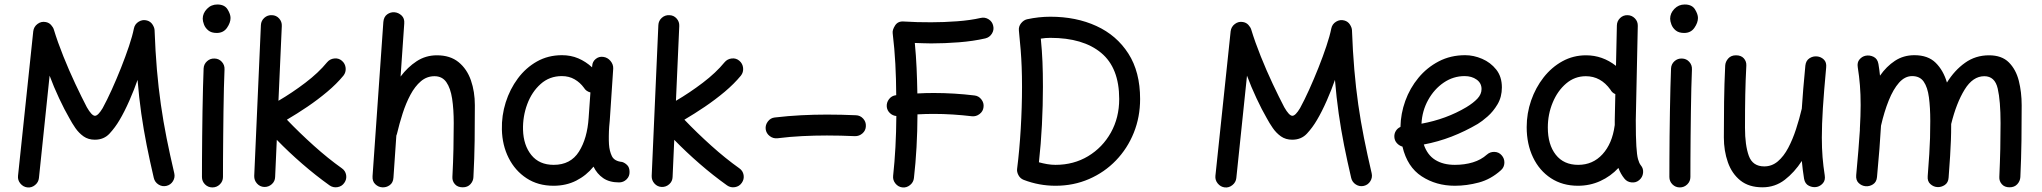

<svg xmlns="http://www.w3.org/2000/svg" viewBox="-20 -777 8964 843"><path d="M100.1 45.9Q81.5 43.5 69.3 28.6Q57.1 13.7 59.1 -4.9L126 -639.6Q128.4 -659.7 144.8 -671.9Q161.1 -684.1 180.7 -680.2Q194.8 -677.7 204.1 -667.5Q213.4 -657.2 216.3 -647.5Q232.9 -592.8 258.1 -530Q283.2 -467.3 310.8 -408.7Q338.4 -350.1 361.3 -306.2Q382.8 -268.6 397 -268.6Q410.6 -268.6 430.7 -302.2Q449.7 -336.9 470.7 -383.3Q491.7 -429.7 511.5 -479.5Q531.2 -529.3 546.4 -574.5Q561.5 -619.6 567.9 -651.9Q571.8 -671.4 589.1 -681.9Q606.4 -692.4 625.5 -687Q641.1 -682.6 649.7 -669.2Q658.2 -655.8 658.7 -644.5Q662.1 -551.3 668.9 -471.4Q675.8 -391.6 686.3 -318.1Q696.8 -244.6 711.4 -171.1Q726.1 -97.7 745.1 -16.6Q749.5 2 739.5 18.3Q729.5 34.7 710.9 39.1Q692.4 43.5 676 33.2Q659.7 22.9 655.3 4.4Q637.7 -70.8 624 -139.6Q610.4 -208.5 600.3 -278.6Q590.3 -348.6 584 -426.3Q569.8 -384.8 548.1 -335.4Q526.4 -286.1 504.9 -250Q485.8 -217.3 460.9 -190.4Q436 -163.6 396.5 -163.6Q367.7 -163.6 346.9 -178.2Q326.2 -192.9 311 -214.8Q295.9 -236.8 284.2 -258.8Q263.2 -294.9 239.5 -345.5Q215.8 -396 197.8 -444.8L150.9 4.9Q148.9 23.4 133.8 35.6Q118.7 47.9 100.1 45.9Z M870.1 -694.8Q870.1 -718.8 888.7 -738Q907.2 -757.3 934.1 -757.3Q965.8 -757.3 979 -736.1Q992.2 -714.8 992.2 -698.2Q992.2 -677.2 976.6 -654.8Q960.9 -632.3 931.6 -632.3Q908.2 -632.3 894.8 -643.3Q881.3 -654.3 875.7 -669.2Q870.1 -684.1 870.1 -694.8ZM922.4 -520Q941.4 -519.5 954.1 -505.4Q966.8 -491.2 965.8 -472.2Q964.4 -438.5 963.1 -390.1Q961.9 -341.8 961.2 -286.9Q960.4 -231.9 960 -177.7Q959.5 -123.5 959.2 -77.1Q959 -30.8 959 0Q959 19 945.3 32.5Q931.6 45.9 912.6 45.9Q893.6 45.9 880.1 32.5Q866.7 19 866.7 0Q866.7 -30.8 866.9 -77.4Q867.2 -124 867.7 -178.5Q868.2 -232.9 869.1 -288.1Q870.1 -343.3 871.3 -392.3Q872.6 -441.4 874 -476.6Q875 -495.6 889.2 -508.3Q903.3 -521 922.4 -520Z M1491.7 25.9Q1481 41.5 1461.9 44.7Q1442.9 47.9 1427.2 37.1Q1365.7 -6.8 1306.9 -57.9Q1248 -108.9 1195.3 -163.1L1188 0Q1187.5 19 1173.3 31.7Q1159.2 44.4 1140.1 43.9Q1121.1 43 1108.4 28.8Q1095.7 14.6 1096.2 -4.4L1125.5 -667Q1126.5 -686 1140.6 -698.7Q1154.8 -711.4 1173.8 -710.4Q1192.9 -710 1205.6 -695.8Q1218.3 -681.6 1217.3 -662.6L1202.6 -334.5Q1262.7 -369.6 1320.6 -413.6Q1378.4 -457.5 1416 -503.4Q1428.2 -518.1 1447.5 -520.3Q1466.8 -522.5 1481 -510.3Q1495.6 -498 1497.6 -478.8Q1499.5 -459.5 1487.8 -444.8Q1458 -408.7 1416.7 -374Q1375.5 -339.4 1329.6 -308.3Q1283.7 -277.3 1239.7 -251.5Q1295.4 -193.4 1357.7 -137.5Q1419.9 -81.5 1481 -38.1Q1496.6 -27.3 1499.8 -8.5Q1502.9 10.3 1491.7 25.9Z M1657.7 45.4Q1641.1 44.4 1627.7 31.7Q1614.3 19 1615.7 -3.4L1663.1 -680.2Q1665 -703.1 1679.9 -713.9Q1694.8 -724.6 1712.4 -723.1Q1729.5 -721.7 1743.2 -709Q1756.8 -696.3 1754.9 -673.8L1738.8 -440.9Q1769.5 -481.9 1809.3 -508.1Q1849.1 -534.2 1898.4 -534.2Q1956.5 -534.2 1993.4 -504.2Q2030.3 -474.1 2047.6 -424.3Q2064.9 -374.5 2064.9 -314.9Q2064.9 -238.3 2064 -159.9Q2063 -81.5 2058.6 0.5Q2058.1 17.6 2045.7 31.5Q2033.2 45.4 2011.7 45.4Q1989.3 45.4 1977.3 31.7Q1965.3 18.1 1966.3 0Q1969.7 -65.4 1970.9 -122.8Q1972.2 -180.2 1972.2 -236.3Q1972.2 -297.4 1965.1 -343.8Q1958 -390.1 1939.7 -416.3Q1921.4 -442.4 1887.7 -442.4Q1854 -442.4 1827.9 -420.2Q1801.8 -397.9 1782 -360.8Q1762.2 -323.7 1747.8 -278.8Q1733.4 -233.9 1722.7 -188.5Q1721.7 -185.1 1720.2 -181.6L1707.5 2.9Q1706.1 25.4 1690.9 36.1Q1675.8 46.9 1657.7 45.4Z M2698.2 23.9Q2655.8 23.9 2628.4 5.1Q2601.1 -13.7 2585.9 -45.4Q2554.2 -6.3 2510 16.1Q2465.8 38.6 2410.2 38.6Q2342.3 38.6 2292 5.6Q2241.7 -27.3 2213.4 -83.3Q2185.1 -139.2 2183.6 -208.5Q2182.1 -269.5 2200.4 -327.6Q2218.8 -385.7 2253.7 -432.6Q2288.6 -479.5 2337.6 -507.1Q2386.7 -534.7 2447.3 -534.7Q2486.3 -534.7 2519 -520.8Q2551.8 -506.8 2579.6 -481.4L2580.1 -487.8Q2581.1 -506.3 2595.5 -518.1Q2609.9 -529.8 2628.4 -527.3Q2647.5 -524.9 2660.4 -509.5Q2673.3 -494.1 2672.4 -475.6L2657.2 -247.1Q2656.2 -233.9 2654.8 -221.2Q2653.3 -201.7 2653.1 -180.2Q2652.8 -158.7 2653.8 -143.6Q2655.8 -113.8 2666.5 -91.6Q2677.2 -69.3 2711.4 -65.9Q2723.1 -62.5 2733.6 -52.2Q2744.1 -42 2744.1 -22Q2744.6 -2.9 2731 10.5Q2717.3 23.9 2698.2 23.9ZM2411.1 -53.2Q2485.4 -53.2 2522 -111.3Q2558.6 -169.4 2564.5 -259.8L2572.3 -371.1Q2553.2 -376 2543.9 -391.6Q2527.3 -414.6 2502.9 -428.7Q2478.5 -442.9 2446.8 -442.9Q2392.6 -442.9 2353.8 -408.2Q2314.9 -373.5 2294.9 -319.6Q2274.9 -265.6 2276.4 -207Q2278.3 -139.2 2313 -96.2Q2347.7 -53.2 2411.1 -53.2Z M3236.8 25.9Q3226.1 41.5 3207 44.7Q3188 47.9 3172.4 37.1Q3110.8 -6.8 3052 -57.9Q2993.2 -108.9 2940.4 -163.1L2933.1 0Q2932.6 19 2918.5 31.7Q2904.3 44.4 2885.3 43.9Q2866.2 43 2853.5 28.8Q2840.8 14.6 2841.3 -4.4L2870.6 -667Q2871.6 -686 2885.7 -698.7Q2899.9 -711.4 2918.9 -710.4Q2938 -710 2950.7 -695.8Q2963.4 -681.6 2962.4 -662.6L2947.8 -334.5Q3007.8 -369.6 3065.7 -413.6Q3123.5 -457.5 3161.1 -503.4Q3173.3 -518.1 3192.6 -520.3Q3211.9 -522.5 3226.1 -510.3Q3240.7 -498 3242.7 -478.8Q3244.6 -459.5 3232.9 -444.8Q3203.1 -408.7 3161.9 -374Q3120.6 -339.4 3074.7 -308.3Q3028.8 -277.3 2984.9 -251.5Q3040.5 -193.4 3102.8 -137.5Q3165 -81.5 3226.1 -38.1Q3241.7 -27.3 3244.9 -8.5Q3248 10.3 3236.8 25.9Z M3341.8 -210Q3339.8 -228.5 3351.6 -243.9Q3363.3 -259.3 3381.8 -261.2Q3440.9 -268.1 3497.6 -271Q3554.2 -273.9 3610.8 -273.9Q3674.3 -273.9 3737.8 -271Q3756.8 -270.5 3769.8 -256.3Q3782.7 -242.2 3781.7 -223.1Q3781.2 -204.1 3766.8 -191.4Q3752.4 -178.7 3733.4 -179.2Q3671.4 -182.1 3610.8 -182.1Q3556.2 -182.1 3502.4 -179.4Q3448.7 -176.8 3393.1 -169.9Q3374.5 -168 3359.4 -179.7Q3344.2 -191.4 3341.8 -210Z M3873.5 -307.6Q3871.6 -326.2 3883.3 -341.6Q3895 -356.9 3913.6 -358.9H3915Q3914.6 -431.6 3911.1 -496.8Q3907.7 -562 3899.4 -631.3Q3897.5 -645.5 3909.9 -665Q3922.4 -684.6 3947.8 -682.6Q3977.5 -680.7 4007.8 -679.9Q4038.1 -679.2 4068.4 -679.2Q4124.5 -679.2 4182.9 -683.6Q4241.2 -688 4285.6 -698.2Q4304.2 -702.6 4320.6 -692.4Q4336.9 -682.1 4340.8 -663.6Q4345.2 -645.5 4335 -629.2Q4324.7 -612.8 4306.2 -608.4Q4252.9 -596.2 4190.4 -591.3Q4127.9 -586.4 4068.4 -586.4Q4050.3 -586.4 4032.2 -587.2Q4014.2 -587.9 3996.6 -588.4Q4002 -532.2 4004.4 -478.5Q4006.8 -424.8 4007.8 -366.7Q4043.9 -368.7 4079.6 -368.7Q4124.5 -368.7 4169.2 -366Q4213.9 -363.3 4258.3 -357.9Q4276.9 -356 4288.8 -340.6Q4300.8 -325.2 4298.3 -306.6Q4296.4 -288.1 4281 -276.4Q4265.6 -264.6 4247.1 -266.6Q4205.6 -271.5 4163.6 -274.2Q4121.6 -276.9 4079.6 -276.9Q4044.9 -276.9 4008.3 -274.9Q4007.8 -126.5 3992.7 4.9Q3990.7 23.4 3975.6 35.6Q3960.4 47.9 3941.9 45.9Q3923.3 43.5 3911.4 28.6Q3899.4 13.7 3901.4 -4.9Q3914.6 -126.5 3915.5 -267.6Q3899.4 -269 3887.5 -280.3Q3875.5 -291.5 3873.5 -307.6Z M4489.3 -692.4Q4541 -703.6 4591.8 -703.6Q4705.1 -703.6 4793.9 -662.8Q4882.8 -622.1 4934.3 -541.7Q4985.8 -461.4 4985.8 -342.3Q4985.8 -263.2 4958 -194.1Q4930.2 -125 4879.9 -72.8Q4829.6 -20.5 4761.7 9Q4693.8 38.6 4614.3 38.6Q4542 38.6 4474.6 12.7Q4459.5 6.8 4451.7 -7.8Q4443.8 -22.5 4445.8 -36.1Q4456.1 -117.2 4461.7 -212.2Q4467.3 -307.1 4467.3 -396Q4467.3 -443.8 4465.8 -481.9Q4464.4 -520 4461.4 -557.9Q4458.5 -595.7 4453.6 -642.6Q4451.7 -660.6 4463.1 -674.8Q4474.6 -689 4489.3 -692.4ZM4549.8 -607.4Q4555.2 -552.7 4557.1 -504.9Q4559.1 -457 4559.1 -396Q4559.1 -314.5 4554.7 -228.8Q4550.3 -143.1 4541.5 -64.5Q4559.1 -59.6 4577.6 -56.4Q4596.2 -53.2 4614.3 -53.2Q4694.3 -53.2 4757.6 -91.3Q4820.8 -129.4 4857.4 -194.8Q4894 -260.3 4894 -342.3Q4894 -479 4814.7 -544.9Q4735.4 -610.8 4591.8 -610.8Q4569.8 -610.8 4549.8 -607.4Z M5357.4 45.9Q5338.9 43.5 5326.7 28.6Q5314.5 13.7 5316.4 -4.9L5383.3 -639.6Q5385.7 -659.7 5402.1 -671.9Q5418.5 -684.1 5438 -680.2Q5452.1 -677.7 5461.4 -667.5Q5470.7 -657.2 5473.6 -647.5Q5490.2 -592.8 5515.4 -530Q5540.5 -467.3 5568.1 -408.7Q5595.7 -350.1 5618.7 -306.2Q5640.1 -268.6 5654.3 -268.6Q5668 -268.6 5688 -302.2Q5707 -336.9 5728 -383.3Q5749 -429.7 5768.8 -479.5Q5788.6 -529.3 5803.7 -574.5Q5818.8 -619.6 5825.2 -651.9Q5829.1 -671.4 5846.4 -681.9Q5863.8 -692.4 5882.8 -687Q5898.4 -682.6 5907 -669.2Q5915.5 -655.8 5916 -644.5Q5919.4 -551.3 5926.3 -471.4Q5933.1 -391.6 5943.6 -318.1Q5954.1 -244.6 5968.8 -171.1Q5983.4 -97.7 6002.4 -16.6Q6006.8 2 5996.8 18.3Q5986.8 34.7 5968.3 39.1Q5949.7 43.5 5933.3 33.2Q5917 22.9 5912.6 4.4Q5895 -70.8 5881.3 -139.6Q5867.7 -208.5 5857.7 -278.6Q5847.7 -348.6 5841.3 -426.3Q5827.1 -384.8 5805.4 -335.4Q5783.7 -286.1 5762.2 -250Q5743.2 -217.3 5718.3 -190.4Q5693.4 -163.6 5653.8 -163.6Q5625 -163.6 5604.2 -178.2Q5583.5 -192.9 5568.4 -214.8Q5553.2 -236.8 5541.5 -258.8Q5520.5 -294.9 5496.8 -345.5Q5473.1 -396 5455.1 -444.8L5408.2 4.9Q5406.2 23.4 5391.1 35.6Q5376 47.9 5357.4 45.9Z M6570.3 -29.8Q6525.9 10.3 6472.9 24.4Q6419.9 38.6 6367.7 38.6Q6285.6 38.6 6222.2 -2.7Q6158.7 -43.9 6137.7 -133.3Q6123.5 -137.2 6113.3 -148.4Q6103 -159.7 6102.1 -175.3Q6101.1 -189.9 6108.6 -202.1Q6116.2 -214.4 6128.9 -219.7Q6129.9 -277.8 6150.1 -334Q6170.4 -390.1 6207.8 -435.3Q6245.1 -480.5 6297.1 -507.6Q6349.1 -534.7 6413.1 -534.7Q6450.2 -534.7 6487.3 -518.8Q6524.4 -502.9 6549.3 -471.7Q6574.2 -440.4 6574.2 -393.1Q6574.2 -351.6 6555.2 -319.3Q6536.1 -287.1 6511.2 -265.4Q6486.3 -243.7 6468.3 -232.9Q6412.6 -200.2 6353.3 -177.2Q6293.9 -154.3 6231.4 -142.6Q6246.6 -96.7 6281.5 -75Q6316.4 -53.2 6367.7 -53.2Q6410.6 -53.2 6446.8 -64.2Q6482.9 -75.2 6508.3 -98.1Q6522.5 -110.8 6541.7 -110.1Q6561 -109.4 6573.2 -95.2Q6585.9 -81.1 6585.2 -61.8Q6584.5 -42.5 6570.3 -29.8ZM6410.6 -442.9Q6360.8 -442.9 6318.8 -414.3Q6276.9 -385.7 6250.5 -338.1Q6224.1 -290.5 6221.2 -233.9Q6330.1 -253.9 6418 -306.2Q6448.7 -324.7 6466.8 -344Q6484.9 -363.3 6484.9 -386.2Q6484.9 -412.1 6463.4 -427.5Q6441.9 -442.9 6410.6 -442.9Z M6943.8 -534.2Q7016.1 -534.2 7075.2 -487.8L7079.1 -665.5Q7079.6 -684.6 7093.3 -697.8Q7106.9 -710.9 7126 -710.4Q7145 -710 7158.2 -696.3Q7171.4 -682.6 7170.9 -663.6L7162.1 -249Q7162.1 -174.8 7164.6 -135.5Q7167 -96.2 7171.9 -78.4Q7176.8 -60.5 7184.1 -51.3Q7196.3 -37.1 7194.1 -17.8Q7191.9 1.5 7177.2 13.7Q7163.1 25.9 7143.6 23.9Q7124 22 7112.3 7.3Q7095.2 -13.7 7085.9 -39.6Q7051.8 -2.9 7006.3 17.8Q6960.9 38.6 6908.2 38.6Q6840.3 38.6 6789.6 5.4Q6738.8 -27.8 6710.9 -86.2Q6683.1 -144.5 6683.1 -218.8Q6683.1 -279.3 6702.6 -335.7Q6722.2 -392.1 6757.3 -437Q6792.5 -481.9 6840.1 -508.1Q6887.7 -534.2 6943.8 -534.2ZM6775.9 -217.3Q6775.9 -142.1 6810.8 -97.7Q6845.7 -53.2 6909.2 -53.2Q6973.6 -53.2 7016.1 -99.9Q7058.6 -146.5 7069.3 -225.1Q7069.3 -226.6 7069.8 -228Q7069.8 -237.8 7069.8 -250L7072.3 -363.8Q7058.1 -369.6 7050.8 -383.3Q7008.3 -442.4 6942.9 -442.4Q6894 -442.4 6856.4 -410.4Q6818.8 -378.4 6797.4 -326.9Q6775.9 -275.4 6775.9 -217.3Z M7313 -694.8Q7313 -718.8 7331.5 -738Q7350.1 -757.3 7377 -757.3Q7408.7 -757.3 7421.9 -736.1Q7435.1 -714.8 7435.1 -698.2Q7435.1 -677.2 7419.4 -654.8Q7403.8 -632.3 7374.5 -632.3Q7351.1 -632.3 7337.6 -643.3Q7324.2 -654.3 7318.6 -669.2Q7313 -684.1 7313 -694.8ZM7365.2 -520Q7384.3 -519.5 7397 -505.4Q7409.7 -491.2 7408.7 -472.2Q7407.2 -438.5 7406 -390.1Q7404.8 -341.8 7404.1 -286.9Q7403.3 -231.9 7402.8 -177.7Q7402.3 -123.5 7402.1 -77.1Q7401.9 -30.8 7401.9 0Q7401.9 19 7388.2 32.5Q7374.5 45.9 7355.5 45.9Q7336.4 45.9 7323 32.5Q7309.6 19 7309.6 0Q7309.6 -30.8 7309.8 -77.4Q7310.1 -124 7310.5 -178.5Q7311 -232.9 7312 -288.1Q7313 -343.3 7314.2 -392.3Q7315.4 -441.4 7316.9 -476.6Q7317.9 -495.6 7332 -508.3Q7346.2 -521 7365.2 -520Z M7998 -480.5Q7988.3 -376 7983.6 -302.7Q7979 -229.5 7979 -172.9Q7979 -126 7982.2 -86.7Q7985.4 -47.4 7991.7 -7.3Q7995.1 13.7 7984.4 26.6Q7973.6 39.6 7958 43.5Q7939.9 47.4 7922.4 38.8Q7904.8 30.3 7900.9 7.3Q7894.5 -32.7 7891.1 -70.3Q7858.9 -20.5 7816.2 12.5Q7773.4 45.4 7718.3 45.4Q7658.7 45.4 7621.3 15.4Q7584 -14.6 7566.4 -64.7Q7548.8 -114.7 7548.8 -173.8Q7548.8 -251 7549.8 -329.3Q7550.8 -407.7 7554.7 -489.3Q7555.7 -506.3 7568.1 -520.3Q7580.6 -534.2 7602.1 -534.2Q7624.5 -534.2 7636.5 -520.8Q7648.4 -507.3 7647.5 -489.3Q7644 -423.3 7642.8 -361.6Q7641.6 -299.8 7641.6 -215.8Q7641.6 -139.2 7658.4 -92.8Q7675.3 -46.4 7726.1 -46.4Q7759.8 -46.4 7785.9 -68.6Q7812 -90.8 7831.5 -127.9Q7851.1 -165 7865.7 -210Q7880.4 -254.9 7891.1 -300.3V-301.3Q7893.6 -341.3 7897.5 -387.9Q7901.4 -434.6 7906.7 -489.3Q7909.2 -511.2 7924.8 -521.2Q7940.4 -531.2 7958 -529.3Q7975.1 -527.8 7987.8 -515.6Q8000.5 -503.4 7998 -480.5Z M8129.9 -8.3Q8135.3 -67.4 8139.4 -116Q8143.6 -164.6 8146 -205.6Q8145.5 -208.5 8146 -211.9Q8149.4 -270.5 8149.4 -315.9Q8149.4 -363.3 8146.2 -402.6Q8143.1 -441.9 8136.7 -481.9Q8133.3 -502.9 8144.3 -515.9Q8155.3 -528.8 8170.4 -532.2Q8188.5 -536.1 8206.1 -527.6Q8223.6 -519 8227.5 -496.1Q8231.9 -469.7 8234.4 -444.8Q8262.7 -485.4 8300 -510Q8337.4 -534.7 8385.3 -534.7Q8445.3 -534.7 8479 -501.2Q8512.7 -467.8 8528.3 -414.6Q8561.5 -468.3 8607.7 -501.2Q8653.8 -534.2 8712.9 -534.2Q8769 -534.2 8800 -503.2Q8831.1 -472.2 8843.8 -422.4Q8856.4 -372.6 8856.4 -314.9Q8856.4 -238.3 8855.5 -159.9Q8854.5 -81.5 8850.6 0.5Q8849.6 18.1 8837.2 31.7Q8824.7 45.4 8803.2 45.4Q8781.2 45.4 8769.3 31.7Q8757.3 18.1 8758.3 0Q8761.2 -65.4 8762.5 -122.8Q8763.7 -180.2 8763.7 -236.3Q8763.7 -334 8751.2 -388.2Q8738.8 -442.4 8692.4 -442.4Q8642.1 -442.4 8606 -383.8Q8569.8 -325.2 8546.9 -232.4Q8546.9 -192.9 8545.7 -161.1Q8544.4 -129.4 8542.2 -91.6Q8540 -53.7 8535.6 2.9Q8534.2 24.9 8518.8 35.2Q8503.4 45.4 8486.3 44.4Q8469.2 43.5 8455.6 31.2Q8441.9 19 8443.8 -3.4Q8448.2 -62 8450.7 -100.1Q8453.1 -138.2 8454.1 -171.1Q8455.1 -204.1 8455.1 -246.1Q8455.1 -305.2 8449.2 -349.4Q8443.4 -393.6 8426.5 -418.2Q8409.7 -442.9 8375.5 -442.9Q8343.8 -442.9 8318.1 -414.1Q8292.5 -385.3 8272.7 -335.9Q8252.9 -286.6 8238.8 -225.1Q8236.3 -178.7 8231.9 -123.3Q8227.5 -67.9 8221.2 0.5Q8219.2 22.5 8203.4 32.5Q8187.5 42.5 8169.9 40.5Q8153.3 38.6 8140.6 26.4Q8127.9 14.2 8129.9 -8.3Z"/></svg>

Font: Mikhak-FD Medium
Style: Regular
Weight: 500
Designer: Amin Abedi
Version: Version 3.2